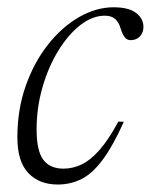

<svg xmlns="http://www.w3.org/2000/svg" viewBox="-20 -484 404 514"><path d="M260.5 -442Q227.5 -442 195 -416.8Q162.5 -391.5 136 -348.2Q109.5 -305 93.8 -250.5Q78 -196 78 -137.5Q78 -80 96 -56.2Q114 -32.5 150 -32.5Q174.5 -32.5 198 -43.5Q221.5 -54.5 245.8 -81.8Q270 -109 297 -158.5L311.5 -158Q282 -92.5 254.5 -55.8Q227 -19 197.8 -4.5Q168.5 10 134.5 10Q85 10 55.8 -20.8Q26.5 -51.5 26.5 -116Q26.5 -191 49 -254.5Q71.5 -318 109 -365.2Q146.5 -412.5 192.2 -438.5Q238 -464.5 284 -464.5Q325 -464.5 344.5 -449.2Q364 -434 364 -412Q364 -396.5 354.5 -386.5Q345 -376.5 329.5 -376.5Q319.5 -376.5 313.2 -385.2Q307 -394 302.5 -409Q298 -424.5 288.2 -433.2Q278.5 -442 260.5 -442Z"/></svg>

Font: Newsreader 36pt Light
Style: Italic
Weight: 300
Italic angle: -17°
Designer: Hugues Gentile
Foundry: Production Type
Version: Version 1.003